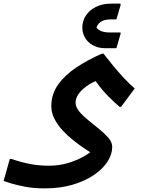

<svg xmlns="http://www.w3.org/2000/svg" viewBox="-50 -775 779 1059"><path d="M404 -623Q404 -659 423.5 -689Q443 -719 479 -737Q515 -755 564 -755H615V-746L592 -668H560Q526 -668 505.5 -654.5Q485 -641 478 -610L474 -637Q487 -611 507.5 -603.5Q528 -596 553 -596H615V-588L592 -509H530Q492 -509 463 -525Q434 -541 419 -567Q404 -593 404 -623ZM195 264Q138 264 92 255.5Q46 247 14.5 237.5Q-17 228 -30 223L4 102H13Q29 107 58.5 116Q88 125 130 132Q172 139 221 139Q275 139 324 124.5Q373 110 412.5 87.5Q452 65 474 41L475 82Q452 68 421 47.5Q390 27 357 1Q324 -25 296 -55Q268 -85 250.5 -119Q233 -153 233 -190Q233 -256 271 -309Q309 -362 372.5 -404Q436 -446 512 -479H521Q545 -448 574.5 -412Q604 -376 634.5 -343.5Q665 -311 693 -287L618 -186H609Q577 -214 549 -242Q521 -270 498 -300Q475 -330 454 -362L497 -332Q493 -333 478 -327.5Q463 -322 444.5 -311Q426 -300 408 -284Q390 -268 378.5 -249Q367 -230 367 -209Q367 -184 387.5 -159.5Q408 -135 438 -111Q468 -87 498 -62.5Q528 -38 548.5 -14Q569 10 569 35Q569 75 543.5 115.5Q518 156 469 189.5Q420 223 351.5 243.5Q283 264 195 264Z"/></svg>

Font: Kufam SemiBold
Style: Italic
Weight: 600
Italic angle: -11°
Designer: Artur Schmal
Foundry: Original Type
Version: Version 1.301; ttfautohint (v1.8.3)